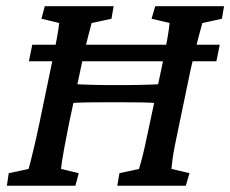

<svg xmlns="http://www.w3.org/2000/svg" viewBox="-20 -593 735 613"><path d="M195.3 -262.7 210 -325.2Q234.4 -323.2 269.5 -322.3Q304.7 -321.3 355.5 -321.3Q407.2 -321.3 443.4 -322.3Q479.5 -323.2 502.9 -325.2L490.2 -262.7Q464.8 -265.6 431.6 -266.1Q398.4 -266.6 344.7 -266.6Q291 -266.6 256.3 -266.1Q221.7 -265.6 195.3 -262.7ZM2 0 7.8 -40 71.3 -53.7Q74.2 -63.5 78.6 -81.1Q83 -98.6 89.8 -127.4Q96.7 -156.2 105.5 -198.2L141.6 -372.1Q155.3 -436.5 161.6 -471.2Q168 -505.9 168.9 -519.5L112.3 -533.2L123 -573.2H342.8L335.9 -533.2L272.5 -519.5Q269.5 -506.8 259.8 -470.7Q250 -434.6 237.3 -372.1L200.2 -198.2Q191.4 -153.3 186 -125Q180.7 -96.7 178.2 -80.1Q175.8 -63.5 174.8 -53.7L231.4 -40L220.7 0ZM354.5 0 361.3 -40 423.8 -53.7Q426.8 -63.5 431.6 -81.1Q436.5 -98.6 442.9 -127.4Q449.2 -156.2 458 -198.2L495.1 -372.1Q508.8 -436.5 514.6 -471.2Q520.5 -505.9 521.5 -519.5L463.9 -533.2L475.6 -573.2H695.3L688.5 -533.2L626 -519.5Q622.1 -506.8 612.8 -470.7Q603.5 -434.6 588.9 -372.1L552.7 -198.2Q543 -153.3 537.6 -125Q532.2 -96.7 530.3 -80.1Q528.3 -63.5 527.3 -53.7L585 -40L573.2 0ZM72.3 -397.5 83 -450.2H681.6L670.9 -397.5Z"/></svg>

Font: Crimson Pro Medium
Style: Italic
Weight: 500
Italic angle: -12°
Designer: Jacques Le Bailly
Foundry: Baron von Fonthausen
Version: Version 1.003